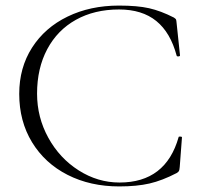

<svg xmlns="http://www.w3.org/2000/svg" viewBox="-20 -656 727 689"><path d="M604 -593Q610 -589 611.5 -586.5Q613 -584 614 -571L626 -457Q626 -454 620.5 -453.5Q615 -453 614 -456Q592 -539 541 -580.5Q490 -622 407 -622Q319 -622 252.5 -585Q186 -548 149.5 -479.5Q113 -411 113 -320Q113 -235 153.5 -161.5Q194 -88 262.5 -44.5Q331 -1 409 -1Q575 -1 621 -164Q621 -166 626 -166Q633 -166 633 -163L625 -57Q624 -45 622 -42Q620 -39 614 -35Q562 -8 516.5 2.5Q471 13 408 13Q304 13 222.5 -28.5Q141 -70 95 -145.5Q49 -221 49 -319Q49 -413 95 -485Q141 -557 222.5 -596.5Q304 -636 407 -636Q473 -636 515 -626.5Q557 -617 604 -593Z"/></svg>

Font: Cormorant Garamond Light
Style: Regular
Weight: 300
Designer: Christian Thalmann (Catharsis Fonts)
Version: Version 3.000